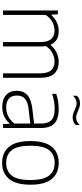

<svg xmlns="http://www.w3.org/2000/svg" viewBox="522 -1320 808 1892"><g transform="rotate(90 926.0 -374.0)"><path d="M746.5 -367V0H702.5V-366Q702.5 -441.5 671.5 -474.5Q640.5 -507.5 585.5 -507.5Q545.5 -507.5 504.2 -487.2Q463 -467 434 -422Q438 -396.5 438 -367.5V0H394.5V-366Q394.5 -441.5 364.5 -474.5Q334.5 -507.5 280 -507.5Q238.5 -507.5 197.2 -486Q156 -464.5 127 -419.5V0H83V-540.5H121L124.5 -476.5H129Q160.5 -512 201.2 -530.2Q242 -548.5 287.5 -548.5Q387.5 -548.5 421.5 -467Q458 -510 502.2 -529.2Q546.5 -548.5 591.5 -548.5Q663.5 -548.5 705 -505.5Q746.5 -462.5 746.5 -367Z M1241.5 -369V0H1203L1199.5 -63.5H1195.5Q1167.5 -29.5 1125 -10.8Q1082.5 8 1033.5 8Q959.5 8 917 -29.5Q874.5 -67 874.5 -134.5Q874.5 -203.5 918.8 -241.2Q963 -279 1058 -289.5L1197.5 -306V-370Q1197.5 -423.5 1180.8 -453.8Q1164 -484 1132.2 -496.2Q1100.5 -508.5 1050.5 -508.5Q1017.5 -508.5 979.5 -502.5Q941.5 -496.5 905 -483.5V-524Q936 -535.5 976 -542Q1016 -548.5 1053 -548.5Q1116 -548.5 1157.2 -531.5Q1198.5 -514.5 1220 -475.2Q1241.5 -436 1241.5 -369ZM1197.5 -112V-268.5L1058.5 -252.5Q986.5 -244.5 954 -216.8Q921.5 -189 921.5 -138.5Q921.5 -85.5 951 -58.2Q980.5 -31 1039 -31Q1083.5 -31 1124.8 -50.8Q1166 -70.5 1197.5 -112ZM1060.5 -707Q1041.5 -716 1027.5 -720.5Q1013.5 -725 1000 -725Q977.5 -725 959 -716.2Q940.5 -707.5 923.5 -689V-727.5Q952 -758.5 1000 -758.5Q1018.5 -758.5 1035.5 -753Q1052.5 -747.5 1075.5 -737.5Q1096 -728.5 1109.5 -724.2Q1123 -720 1136.5 -720Q1159 -720 1177.5 -728.8Q1196 -737.5 1212.5 -756V-717.5Q1184 -686 1136 -686Q1118 -686 1101.8 -691.2Q1085.5 -696.5 1060.5 -707Z M1370 -270Q1370 -413 1426.8 -480.8Q1483.5 -548.5 1585 -548.5Q1686.5 -548.5 1743.2 -481.2Q1800 -414 1800 -270Q1800 -127.5 1743 -59.2Q1686 9 1585 9Q1483.5 9 1426.8 -58.5Q1370 -126 1370 -270ZM1754 -268.5Q1754 -398 1710.5 -453.2Q1667 -508.5 1585 -508.5Q1503 -508.5 1459.5 -453.8Q1416 -399 1416 -271.5Q1416 -142 1459.5 -86.5Q1503 -31 1585 -31Q1666.5 -31 1710.2 -86.2Q1754 -141.5 1754 -268.5Z"/></g></svg>

Font: Encode Sans ExtraLight
Style: Regular
Weight: 275
Designer: Multiple Designers
Foundry: Impallari Type
Version: Version 2.000